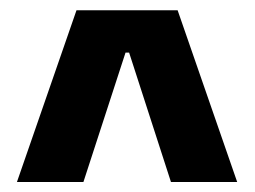

<svg xmlns="http://www.w3.org/2000/svg" viewBox="-20 -659 496 374"><path d="M129 -639H326L442 -304.5H313L231.5 -556.5H224.5L142.5 -304.5H13Z"/></svg>

Font: Anek Bangla
Style: Bold
Weight: 700
Designer: Sulekha Rajkumar (Bangla), Yesha Goshar (Latin)
Foundry: Ek Type
Version: Version 1.003